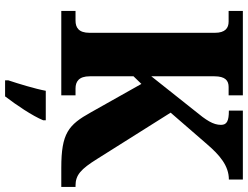

<svg xmlns="http://www.w3.org/2000/svg" viewBox="-130 -624 975 755"><g transform="rotate(90 357.5 -246.5)"><path d="M23 0H355V-56H328C301 -56 280 -69 280 -112V-284L310 -315L422 -116C471 -28 504 0 640 0H715V-56H710C668 -56 645 -77 605 -141L423 -430L547 -573C590 -623 632 -659 686 -659V-714H415V-659C456 -659 471 -651 471 -628C471 -597 453 -570 415 -524L280 -354V-602C280 -645 297 -658 322 -658H355V-714H23V-658H65C90 -658 109 -645 109 -604V-111C109 -68 88 -56 61 -56H23ZM296 208V221H359C392 178 436 113 453 71V61H337C329 104 309 169 296 208Z"/></g></svg>

Font: Noto Serif Tamil SemiCondensed ExtraBold
Style: Regular
Weight: 800
Width: 4
Designer: Indian Type Foundry, Tom Grace, and the Monotype Design Team
Foundry: Monotype Imaging Inc.
Version: Version 2.004